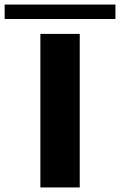

<svg xmlns="http://www.w3.org/2000/svg" viewBox="-54 -824 527 844"><path d="M123.5 0H296.5V-675H123.5ZM-33.5 -740.5H453.5V-804H-33.5Z"/></svg>

Font: Anybody ExtraExpanded SemiBold
Style: Regular
Weight: 600
Width: 8
Version: Version 1.113;gftools[0.9.25]